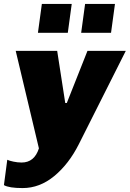

<svg xmlns="http://www.w3.org/2000/svg" viewBox="-54 -770 660 977"><path d="M278 -246H286L391 -511H586L347 -36Q296 65 222 126Q148 187 61 187Q-8 187 -34 172L-17 43Q-7 48 14.5 52.5Q36 57 56 57Q121 57 144 -15L26 -511H237ZM291 -603H139L159 -750H311ZM511 -603H359L379 -750H531Z"/></svg>

Font: Chivo Black Italic
Style: Regular
Weight: 900
Italic angle: -8.05°
Designer: Hector Gatti
Foundry: Omnibus-Type
Version: Version 1.007